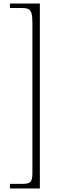

<svg xmlns="http://www.w3.org/2000/svg" viewBox="-20 -820 351 1084"><path d="M36 244V218H109Q140 218 151.5 207Q163 196 163 158V-691Q163 -728 157.5 -746Q152 -764 139 -769.5Q126 -775 101 -775H36V-800H205V244Z"/></svg>

Font: Noto Serif Malayalam ExtraLight
Style: Regular
Weight: 200
Designer: Indian type Foundry, Jelle Bosma, Monotype Design Team
Foundry: Monotype Imaging Inc.
Version: Version 2.104; ttfautohint (v1.8.4.7-5d5b)